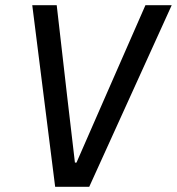

<svg xmlns="http://www.w3.org/2000/svg" viewBox="-20 -718 680 738"><path d="M192 0 104 -698H198L238 -349L268 -93H274L386 -349L539 -698H640L323 0Z"/></svg>

Font: IBM Plex Mono Text
Style: Italic
Weight: 450
Italic angle: -9°
Monospace: yes
Designer: Mike Abbink, Paul van der Laan, Pieter van Rosmalen
Foundry: Bold Monday
Version: Version 2.1